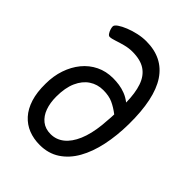

<svg xmlns="http://www.w3.org/2000/svg" viewBox="-229 -921 1049 1049"><g transform="rotate(45 295.0 -396.5)"><path d="M267 10Q220 10 180.5 -5.5Q141 -21 112 -53Q83 -85 67.5 -134Q52 -183 53 -249Q53 -309 70.5 -360.5Q88 -412 119.5 -450.5Q151 -489 195 -510.5Q239 -532 293 -532Q317 -532 341 -528.5Q365 -525 389.5 -515.5Q414 -506 437 -488Q436 -560 419 -609.5Q402 -659 365 -684Q328 -709 265 -709Q237 -709 208.5 -701.5Q180 -694 156.5 -686Q133 -678 120 -678Q112 -678 105.5 -687.5Q99 -697 95 -709Q91 -721 91 -730Q91 -741 109 -753.5Q127 -766 155.5 -777.5Q184 -789 216 -796Q248 -803 278 -803Q406 -803 469.5 -707.5Q533 -612 531 -415Q530 -325 513.5 -247.5Q497 -170 464.5 -112.5Q432 -55 382.5 -22.5Q333 10 267 10ZM267 -74Q310 -74 344 -101Q378 -128 400.5 -180.5Q423 -233 431 -309Q432 -325 433.5 -341Q435 -357 436 -372Q437 -387 437 -396Q406 -420 375.5 -434Q345 -448 301 -448Q256 -448 220.5 -424.5Q185 -401 164.5 -355Q144 -309 144 -241Q144 -193 157.5 -155.5Q171 -118 198.5 -96Q226 -74 267 -74Z"/></g></svg>

Font: Playpen Sans
Style: Regular
Weight: 400
Designer: Laura Meseguer, Veronika Burian, José Scaglione, Kostas Bartsokas, Vera Evstafieva, Tom Grace, Yorlmar Campos
Foundry: TypeTogether
Version: Version 2.000